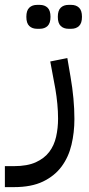

<svg xmlns="http://www.w3.org/2000/svg" viewBox="-80 -527 365 787"><path d="M-60 154H-23Q32 154 67 138Q102 122 122 95.5Q142 69 150 33.5Q158 -2 158 -41Q158 -70 155 -101.5Q152 -133 147 -162L126 -275L196 -289L209 -213Q225 -121 225 -39Q225 16 213 66.5Q201 117 172.5 155.5Q144 194 96.5 217Q49 240 -23 240H-60ZM201 -409Q181 -409 169 -420.5Q157 -432 157 -458Q157 -484 169 -495.5Q181 -507 201 -507H212Q232 -507 244 -495.5Q256 -484 256 -458Q256 -432 244 -420.5Q232 -409 212 -409ZM72 -409Q52 -409 40 -420.5Q28 -432 28 -458Q28 -484 40 -495.5Q52 -507 72 -507H83Q103 -507 115 -495.5Q127 -484 127 -458Q127 -432 115 -420.5Q103 -409 83 -409Z"/></svg>

Font: IBM Plex Sans Arabic
Style: Regular
Weight: 400
Designer: Mike Abbink, Paul van der Laan, Pieter van Rosmalen, Wael Morcos, Khajak Apelian
Foundry: Bold Monday
Version: Version 1.005